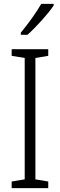

<svg xmlns="http://www.w3.org/2000/svg" viewBox="-20 -967 309 987"><path d="M256 -939V-947H192C165 -900 127 -848 87 -799V-788H121C164 -826 227 -895 256 -939ZM228 0V-34L162 -45V-669L228 -680V-714H40V-680L107 -669V-45L40 -34V0Z"/></svg>

Font: Noto Sans Arabic UI Cn Lt
Style: Regular
Weight: 300
Width: 3
Designer: Monotype Design Team, Nadine Chahine and Nizar Qandah
Foundry: Monotype Imaging Inc.
Version: Version 2.010